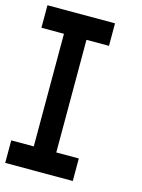

<svg xmlns="http://www.w3.org/2000/svg" viewBox="-118 -847 679 915"><g transform="rotate(15 222.0 -389.0)"><path d="M333.3 -777.8V-666.7H222.2V-111.1H333.3V0H0V-111.1H111.1V-666.7H0V-777.8Z"/></g></svg>

Font: Pixeloid Sans
Style: Regular
Weight: 400
Designer: GGBotNet
Foundry: GGBotNet
Version: 0.5